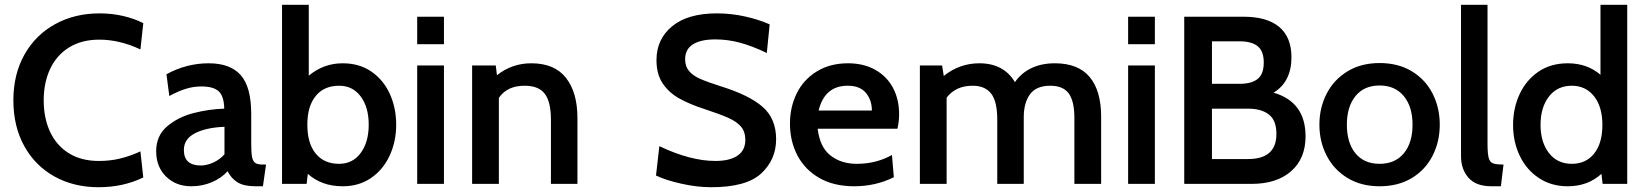

<svg xmlns="http://www.w3.org/2000/svg" viewBox="-20 -770 6892 804"><path d="M36 -350Q36 -459 82.5 -541.5Q129 -624 211 -669Q293 -714 397 -714Q449 -714 496 -703Q543 -692 580 -673L568 -563Q481 -604 396 -604Q322 -604 269.5 -571.5Q217 -539 190 -481.5Q163 -424 163 -350Q163 -276 189.5 -218.5Q216 -161 268 -128.5Q320 -96 394 -96Q441 -96 482.5 -106Q524 -116 568 -136L580 -27Q496 14 393 14Q289 14 208 -31Q127 -76 81.5 -158.5Q36 -241 36 -350Z M634 -137Q634 -202 680 -241Q726 -280 790.5 -296.5Q855 -313 919 -315Q918 -367 896 -387.5Q874 -408 823 -408Q791 -408 759.5 -398.5Q728 -389 689 -368L677 -459Q761 -505 854 -505Q944 -505 988 -455.5Q1032 -406 1032 -292V-169Q1032 -130 1035.5 -112.5Q1039 -95 1048.5 -88Q1058 -81 1080 -81H1094L1081 10H1050Q1002 10 975.5 -6Q949 -22 933 -53Q907 -24 867 -7Q827 10 781 10Q717 10 675.5 -30.5Q634 -71 634 -137ZM920 -124V-239Q843 -236 796.5 -212Q750 -188 750 -142Q750 -77 821 -77Q846 -77 873.5 -89.5Q901 -102 920 -124Z M1639 -248Q1639 -177 1611.5 -118Q1584 -59 1533.5 -24.5Q1483 10 1415 10Q1327 10 1269 -42L1264 0H1161V-750H1273V-453Q1335 -505 1415 -505Q1485 -505 1535.5 -470Q1586 -435 1612.5 -376.5Q1639 -318 1639 -248ZM1524 -248Q1524 -321 1490.5 -366Q1457 -411 1400 -411Q1337 -411 1302 -368Q1267 -325 1267 -248Q1267 -170 1302 -127Q1337 -84 1400 -84Q1457 -84 1490.5 -129.5Q1524 -175 1524 -248Z M1727 -700H1839V-585H1727ZM1727 -496H1839V0H1727Z M1957 -496H2056L2061 -455Q2124 -505 2205 -505Q2302 -505 2350 -444Q2398 -383 2398 -276V0H2287V-269Q2287 -343 2261.5 -377Q2236 -411 2177 -411Q2103 -411 2069 -360V0H1957Z M2727 -35 2741 -158Q2871 -96 2976 -96Q3035 -96 3068 -118Q3101 -140 3101 -184Q3101 -218 3083.5 -239Q3066 -260 3032 -275.5Q2998 -291 2931 -313Q2866 -334 2823 -358.5Q2780 -383 2754.5 -421.5Q2729 -460 2729 -518Q2729 -606 2794.5 -660Q2860 -714 2982 -714Q3042 -714 3100 -701Q3158 -688 3203 -668L3191 -548Q3131 -577 3079.5 -591Q3028 -605 2975 -605Q2915 -605 2882 -584.5Q2849 -564 2849 -522Q2849 -492 2865.5 -472.5Q2882 -453 2911.5 -440Q2941 -427 2997 -409Q3117 -372 3173.5 -322.5Q3230 -273 3230 -187Q3230 -102 3168 -44Q3106 14 2958 14Q2898 14 2832 -1Q2766 -16 2727 -35Z M3288 -252Q3288 -322 3316.5 -379.5Q3345 -437 3400.5 -471Q3456 -505 3531 -505Q3597 -505 3645.5 -477.5Q3694 -450 3719.5 -402Q3745 -354 3745 -292Q3745 -260 3738 -231H3404Q3413 -154 3457.5 -119Q3502 -84 3568 -84Q3649 -84 3715 -121L3723 -28Q3647 10 3557 10Q3471 10 3410.5 -25Q3350 -60 3319 -119.5Q3288 -179 3288 -252ZM3631 -307Q3631 -351 3606 -381Q3581 -411 3530 -411Q3433 -411 3408 -307Z M4591 -282V0H4479V-276Q4479 -346 4455.5 -378.5Q4432 -411 4378 -411Q4319 -411 4293 -375Q4267 -339 4267 -280V0H4156V-269Q4156 -345 4130.5 -378Q4105 -411 4053 -411Q3982 -411 3944 -361V0H3832V-496H3925L3932 -452Q3998 -505 4081 -505Q4183 -505 4230 -426Q4256 -464 4298.5 -484.5Q4341 -505 4397 -505Q4495 -505 4543 -447.5Q4591 -390 4591 -282Z M4704 -700H4816V-585H4704ZM4704 -496H4816V0H4704Z M5447 -199Q5447 -106 5386.5 -53Q5326 0 5221 0H4939V-700H5187Q5286 -700 5337 -657Q5388 -614 5388 -530Q5388 -479 5369 -441.5Q5350 -404 5313 -382Q5447 -343 5447 -199ZM5055 -419H5171Q5221 -419 5246.5 -439.5Q5272 -460 5272 -508Q5272 -556 5246.5 -576.5Q5221 -597 5171 -597H5055ZM5325 -209Q5325 -266 5293.5 -290.5Q5262 -315 5206 -315H5055V-104H5206Q5325 -104 5325 -209Z M5505 -248Q5505 -319 5535.5 -378Q5566 -437 5623 -471.5Q5680 -506 5757 -506Q5835 -506 5892 -471.5Q5949 -437 5979 -378Q6009 -319 6009 -248Q6009 -177 5979 -118Q5949 -59 5892 -24.5Q5835 10 5757 10Q5680 10 5623 -24.5Q5566 -59 5535.5 -118Q5505 -177 5505 -248ZM5895 -248Q5895 -323 5858.5 -367.5Q5822 -412 5757 -412Q5692 -412 5656 -367.5Q5620 -323 5620 -248Q5620 -172 5656 -128Q5692 -84 5757 -84Q5822 -84 5858.5 -128Q5895 -172 5895 -248Z M6098 -116V-750H6209V-168Q6209 -126 6214 -108.5Q6219 -91 6232 -86Q6245 -81 6276 -81L6265 10H6225Q6161 10 6129.5 -25.5Q6098 -61 6098 -116Z M6794 -750V0H6691L6686 -42Q6629 10 6545 10Q6476 10 6424 -24.5Q6372 -59 6344 -117.5Q6316 -176 6316 -247Q6316 -317 6343.5 -376Q6371 -435 6422.5 -470Q6474 -505 6545 -505Q6626 -505 6682 -457V-750ZM6690 -247Q6690 -323 6655 -367Q6620 -411 6562 -411Q6501 -411 6466 -365.5Q6431 -320 6431 -247Q6431 -175 6466 -129.5Q6501 -84 6562 -84Q6621 -84 6655.5 -127Q6690 -170 6690 -247Z"/></svg>

Font: Cabin SemiBold
Style: Regular
Weight: 600
Designer: Pablo Impallari
Foundry: Pablo Impallari. http://www.impallari.com Igino Marini. http://www.ikern.com
Version: Version 2.001